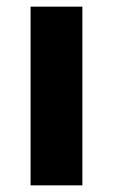

<svg xmlns="http://www.w3.org/2000/svg" viewBox="-20 -558 341 578"><path d="M72 -538H228V0H72Z"/></svg>

Font: APTA Sans Regular
Style: Bold Italic
Weight: 700
Version: Version 7.200